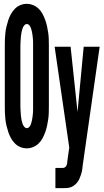

<svg xmlns="http://www.w3.org/2000/svg" viewBox="-20 -763 540 998"><path d="M119 8Q102 8 86 1.5Q70 -5 58 -17Q46 -29 37.5 -44Q29 -59 23.5 -75.5Q18 -92 14 -108.5Q10 -125 8 -142Q6 -159 5.5 -176Q5 -193 5 -210V-525Q5 -542 5.5 -559Q6 -576 8 -593Q10 -610 14 -626.5Q18 -643 23.5 -659.5Q29 -676 37.5 -691Q46 -706 58 -718Q70 -730 86 -736.5Q102 -743 119 -743Q136 -743 152 -736.5Q168 -730 180.5 -718Q193 -706 201 -691Q209 -676 215 -659.5Q221 -643 224.5 -626.5Q228 -610 230.5 -593Q233 -576 233.5 -559Q234 -542 234 -525V-210Q234 -193 233.5 -176Q233 -159 230.5 -142Q228 -125 224.5 -108.5Q221 -92 215 -75.5Q209 -59 201 -44Q193 -29 180.5 -17Q168 -5 152 1.5Q136 8 119 8ZM119 -97Q127 -97 132.5 -103.5Q138 -110 140.5 -117.5Q143 -125 145 -132.5Q147 -140 148 -148Q149 -156 150 -163.5Q151 -171 151.5 -179Q152 -187 152 -195Q152 -203 152 -210V-525Q152 -532 152 -540Q152 -548 151.5 -556Q151 -564 150 -571.5Q149 -579 148 -587Q147 -595 145 -602.5Q143 -610 140.5 -617.5Q138 -625 132.5 -631.5Q127 -638 119 -638Q112 -638 106.5 -631.5Q101 -625 98 -617.5Q95 -610 93.5 -602.5Q92 -595 90.5 -587Q89 -579 88.5 -571.5Q88 -564 87.5 -556Q87 -548 86.5 -540Q86 -532 86 -525V-210Q86 -203 86.5 -195Q87 -187 87.5 -179Q88 -171 88.5 -163.5Q89 -156 90.5 -148Q92 -140 93.5 -132.5Q95 -125 98 -117.5Q101 -110 106.5 -103.5Q112 -97 119 -97ZM268 215V110H306Q312 110 317 107Q322 104 325 98Q328 92 329 86Q330 80 330 74L340 4L264 -520H347L383 -181L415 -520H498L410 96Q409 109 407 121Q405 133 401 145Q397 157 392 168Q387 179 379 188Q372 196 363.5 202Q355 208 345.5 211Q336 214 326 214.5Q316 215 306 215Z"/></svg>

Font: Iosevka SS18 Extrabold
Style: Regular
Weight: 800
Monospace: yes
Designer: Belleve Invis
Foundry: Belleve Invis
Version: Version 25.1.1; ttfautohint (v1.8.4)